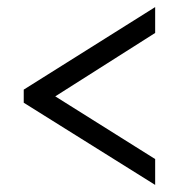

<svg xmlns="http://www.w3.org/2000/svg" viewBox="-20 -629 505 542"><path d="M418 -107V-180L136 -357L418 -536V-609L47 -376V-339Z"/></svg>

Font: Noto Serif Tamil Condensed SemiBold
Style: Regular
Weight: 600
Width: 3
Designer: Indian Type Foundry, Tom Grace, and the Monotype Design Team
Foundry: Monotype Imaging Inc.
Version: Version 2.004